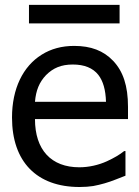

<svg xmlns="http://www.w3.org/2000/svg" viewBox="-20 -747 566 780"><path d="M465.8 -727.1H97.7V-651.9H465.8ZM303.2 12.7C324.2 12.7 342.8 11.2 358.4 8.8C390.1 2.9 420.4 -5.9 449.7 -17.6L489.7 -33.2V-133.3H484.4C466.3 -118.7 442.9 -105 414.1 -91.8C380.9 -76.7 341.3 -67.4 302.2 -67.4C188.5 -67.4 122.1 -137.7 122.1 -263.2H500V-313C500 -398.4 480 -457.5 439.5 -500C400.4 -541 349.6 -560.5 281.2 -560.5C231.4 -560.5 187.5 -548.8 149.4 -524.9C73.2 -477.5 28.8 -386.7 28.8 -269.5C28.8 -89.8 129.4 12.7 303.2 12.7ZM122.1 -333.5C126 -379.9 139.6 -413.1 167 -441.9C195.8 -470.7 228.5 -484.9 275.9 -484.9C322.8 -484.9 357.4 -470.7 379.4 -442.9C398.9 -418 409.2 -381.8 410.6 -333.5Z"/></svg>

Font: SG Kara Light
Style: Regular
Weight: 400
Designer: Damoon Khanjanzadeh
Version: Version 1.000